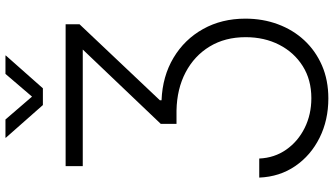

<svg xmlns="http://www.w3.org/2000/svg" viewBox="-275 -708 1199 689"><g transform="rotate(-90 324.5 -363.5)"><path d="M31.7 -32.7H100.1Q102.5 22 132.1 64.2Q161.6 106.4 210 130.4Q258.3 154.3 316.9 154.3Q382.8 154.3 431.9 123.3Q481 92.3 508.3 39.1Q535.6 -14.2 535.6 -81.5Q535.6 -155.3 502.2 -210.4Q468.8 -265.6 409.4 -296.9Q350.1 -328.1 272.5 -329.6H224.6V-386.2L491.7 -666.5V-666H72.8V-727.5H582V-677.7L309.1 -389.2V-383.3Q395.5 -379.9 461.7 -340.3Q527.8 -300.8 564.9 -234.1Q602.1 -167.5 602.1 -82.5Q602.1 -20 582 34.2Q562 88.4 524.4 128.9Q486.8 169.4 434.1 192.4Q381.3 215.3 315.9 215.3Q237.8 215.3 174.6 183.8Q111.3 152.3 73 96.4Q34.7 40.5 31.7 -32.7ZM240.2 -943.4 322.3 -848.1 403.8 -943.4H469.7V-941.9L352.1 -809.1H292L174.8 -941.9V-943.4Z"/></g></svg>

Font: Inter 28pt Light
Style: Regular
Weight: 300
Designer: Rasmus Andersson
Foundry: rsms
Version: Version 4.001;git-66647c0bb